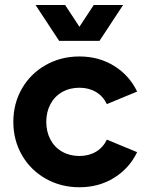

<svg xmlns="http://www.w3.org/2000/svg" viewBox="-20 -747 610 780"><path d="M34.2 -252Q34.2 -326.7 69.3 -387.5Q104.5 -448.2 166 -482.9Q227.5 -517.6 302.7 -517.6Q381.8 -517.6 443.6 -479.2Q505.4 -440.9 537.1 -375L414.1 -324.2Q398.9 -356 369.9 -373.3Q340.8 -390.6 302.7 -390.6Q263.2 -390.6 232.4 -373Q201.7 -355.5 184.8 -323.7Q168 -292 168 -252Q168 -211.9 184.8 -180.2Q201.7 -148.4 232.4 -130.9Q263.2 -113.3 302.7 -113.3Q340.8 -113.3 369.9 -130.6Q398.9 -147.9 414.1 -179.7L537.1 -128.9Q505.4 -63 443.6 -24.7Q381.8 13.7 302.7 13.7Q227.5 13.7 166 -21Q104.5 -55.7 69.3 -116.5Q34.2 -177.2 34.2 -252ZM244.6 -726.6 302.7 -638.2 360.8 -726.6H480L384.3 -581.1H220.2L124.5 -726.6Z"/></svg>

Font: Wanted Sans
Style: Bold
Weight: 700
Designer: Original Design by Kil Hyung-jin and Kang Hanbin, Wanted Lab, Inc; Hangeul from Source Han Sans by Jang Soo-young and Ka
Foundry: Wanted Lab, Inc.
Version: Version 1.000